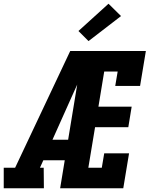

<svg xmlns="http://www.w3.org/2000/svg" viewBox="-36 -1008 806 1028"><path d="M-16 0V-110H45L340 -735H455Q429 -674 402.5 -612.5Q376 -551 348 -490L245 -260H329L311 -150H196L178 -110H198L199 0ZM286 0 407 -735H745L714 -548H581L594 -625H522L491 -437H669L651 -327H473L437 -110H509L522 -187H655L624 0ZM438 -788 384 -842 545 -988 612 -922Z"/></svg>

Font: Iosevka Etoile Extrabold
Style: Italic
Weight: 800
Italic angle: -9°
Designer: Belleve Invis
Foundry: Belleve Invis
Version: Version 22.1.2; ttfautohint (v1.8.4)